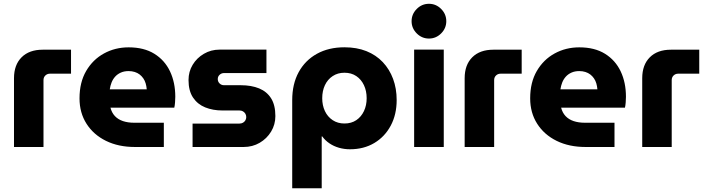

<svg xmlns="http://www.w3.org/2000/svg" viewBox="-20 -774 3713 1011"><path d="M53.7 0V-362.3Q53.7 -432.3 93.7 -472.3Q133.7 -512.3 204.7 -512.3H354V-386H243Q228.7 -386 218.8 -376.5Q209 -367 209 -352V0Z M690.7 0Q603.7 0 538 -32.3Q472.3 -64.7 435.5 -122.5Q398.7 -180.3 398.7 -256Q398.7 -340.3 433.7 -400.3Q468.7 -460.3 527.5 -492.5Q586.3 -524.7 657.3 -524.7Q738.3 -524.7 792.8 -490.8Q847.3 -457 875.2 -398.3Q903 -339.7 903 -264.7Q903 -251.7 901.7 -234.5Q900.3 -217.3 897.7 -207H561.7Q568.3 -180.7 585 -162.8Q601.7 -145 627.7 -136.3Q653.7 -127.7 686.3 -127.7H842.7V0ZM558 -303.7H752.7Q751.3 -320.3 747 -335Q742.7 -349.7 734.5 -361.5Q726.3 -373.3 715.3 -381.8Q704.3 -390.3 689.5 -395Q674.7 -399.7 657 -399.7Q634 -399.7 616.2 -391.7Q598.3 -383.7 586.3 -370.3Q574.3 -357 567.5 -339.7Q560.7 -322.3 558 -303.7Z M994 0V-123.3H1240.7Q1251.3 -123.3 1259.3 -127.8Q1267.3 -132.3 1272 -140.2Q1276.7 -148 1276.7 -157.3Q1276.7 -167.3 1272 -175.2Q1267.3 -183 1259.3 -187.7Q1251.3 -192.3 1240.7 -192.3H1150.7Q1101 -192.3 1060.7 -208.5Q1020.3 -224.7 996.5 -260.2Q972.7 -295.7 972.7 -352.7Q972.7 -396.7 994.5 -432.8Q1016.3 -469 1053.7 -490.8Q1091 -512.7 1136 -512.7H1383V-389.3H1159.7Q1146.3 -389.3 1136.5 -380.3Q1126.7 -371.3 1126.7 -357.7Q1126.7 -344 1136.2 -334.7Q1145.7 -325.3 1159.7 -325.3H1247.7Q1303.7 -325.3 1344.5 -308.5Q1385.3 -291.7 1407.7 -256Q1430 -220.3 1430 -162.7Q1430 -118 1407.5 -81Q1385 -44 1347.3 -22Q1309.7 0 1262.7 0Z M1793.7 -525Q1858.7 -525 1909.5 -504.7Q1960.3 -484.3 1995.7 -446.8Q2031 -409.3 2049.8 -358.7Q2068.7 -308 2068.7 -247.3Q2068.7 -171 2037.5 -112.5Q2006.3 -54 1951 -21Q1895.7 12 1822.7 12Q1792.3 12 1764.7 4Q1737 -4 1714.7 -19.2Q1692.3 -34.3 1676.7 -55.7H1674V217.3H1518.7V-246.7Q1518.7 -331.7 1552.7 -394Q1586.7 -456.3 1648.7 -490.7Q1710.7 -525 1793.7 -525ZM1793.7 -391Q1758.3 -391 1731.7 -373.3Q1705 -355.7 1690.8 -325.3Q1676.7 -295 1676.7 -256.7Q1676.7 -219.3 1690.8 -189.2Q1705 -159 1731.7 -141.3Q1758.3 -123.7 1793.7 -123.7Q1830 -123.7 1856.2 -141.3Q1882.3 -159 1896.5 -189.2Q1910.7 -219.3 1910.7 -256.7Q1910.7 -295 1896.5 -325.3Q1882.3 -355.7 1856.2 -373.3Q1830 -391 1793.7 -391Z M2160.7 0V-512.7H2316.7V0ZM2238.7 -571Q2201.3 -571 2174.3 -598.2Q2147.3 -625.3 2147.3 -662.3Q2147.3 -699.7 2174.3 -726.8Q2201.3 -754 2238.7 -754Q2276 -754 2303 -726.8Q2330 -699.7 2330 -662.3Q2330 -625.3 2303 -598.2Q2276 -571 2238.7 -571Z M2426.7 0V-362.3Q2426.7 -432.3 2466.7 -472.3Q2506.7 -512.3 2577.7 -512.3H2727V-386H2616Q2601.7 -386 2591.8 -376.5Q2582 -367 2582 -352V0Z M3063.7 0Q2976.7 0 2911 -32.3Q2845.3 -64.7 2808.5 -122.5Q2771.7 -180.3 2771.7 -256Q2771.7 -340.3 2806.7 -400.3Q2841.7 -460.3 2900.5 -492.5Q2959.3 -524.7 3030.3 -524.7Q3111.3 -524.7 3165.8 -490.8Q3220.3 -457 3248.2 -398.3Q3276 -339.7 3276 -264.7Q3276 -251.7 3274.7 -234.5Q3273.3 -217.3 3270.7 -207H2934.7Q2941.3 -180.7 2958 -162.8Q2974.7 -145 3000.7 -136.3Q3026.7 -127.7 3059.3 -127.7H3215.7V0ZM2931 -303.7H3125.7Q3124.3 -320.3 3120 -335Q3115.7 -349.7 3107.5 -361.5Q3099.3 -373.3 3088.3 -381.8Q3077.3 -390.3 3062.5 -395Q3047.7 -399.7 3030 -399.7Q3007 -399.7 2989.2 -391.7Q2971.3 -383.7 2959.3 -370.3Q2947.3 -357 2940.5 -339.7Q2933.7 -322.3 2931 -303.7Z M3361.7 0V-362.3Q3361.7 -432.3 3401.7 -472.3Q3441.7 -512.3 3512.7 -512.3H3662V-386H3551Q3536.7 -386 3526.8 -376.5Q3517 -367 3517 -352V0Z"/></svg>

Font: MuseoModerno Thin
Style: Regular
Weight: 100
Designer: Pablo Cosgaya, Héctor Gatti, Marcela Romero, and the Authors of The MuseoModerno Project.
Foundry: Omnibus-Type Team
Version: Version 1.003